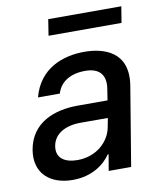

<svg xmlns="http://www.w3.org/2000/svg" viewBox="-83 -794 735 873"><g transform="rotate(-10 284.5 -357.5)"><path d="M183.2 12.1C273.4 12.1 331.7 -33.7 358.7 -74.6H362.9L350.1 0H453.8L513.8 -362.2C540.5 -521 421.2 -552.6 334.5 -552.6C235.8 -552.6 125.4 -513.8 91.6 -384.9H192.5C206.7 -435 252.5 -466.6 323.5 -466.6C391.7 -466.6 418.3 -429.3 408.7 -369L400.6 -316.8H262.8C156.2 -316.8 46.9 -277.7 25.9 -154.1C8.5 -47.2 79.5 12.1 183.2 12.1ZM130 -152.7C138.8 -209.5 193.2 -237.9 262.1 -237.9H388.1L380.3 -196.7C368.3 -131.4 307.9 -73.2 219.5 -73.2C159.4 -73.2 121.4 -100.1 130 -152.7ZM187.5 -652.7H524.5L536.6 -727.3H199.2Z"/></g></svg>

Font: Magic Ui Pro Medium
Style: Italic
Weight: 500
Italic angle: -9.39999°
Designer: Stefan Endress, Andreas Faust
Version: Version 1.000;FEAKit 1.0